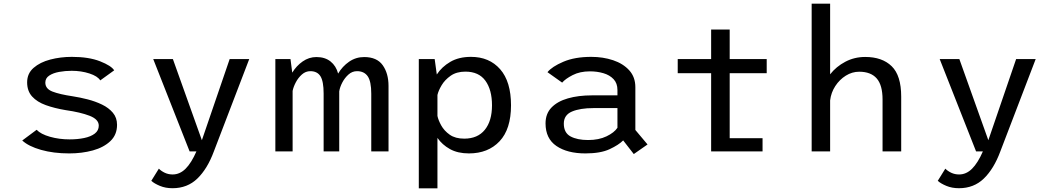

<svg xmlns="http://www.w3.org/2000/svg" viewBox="-20 -820 5720 1040"><path d="M355 11Q270 11 202.2 -8.2Q134.5 -27.5 100.5 -59L178.5 -117Q200.5 -93.5 250.5 -79.2Q300.5 -65 357 -65Q400.5 -65 436.2 -72.5Q472 -80 493.5 -96.5Q515 -113 515 -139.5Q515 -173.5 465.5 -192.8Q416 -212 335.5 -223.5Q275.5 -233.5 228.2 -250.5Q181 -267.5 154 -297.2Q127 -327 127 -374Q127 -422 162 -452.5Q197 -483 252.5 -497.5Q308 -512 369 -512Q461 -512 522 -488Q583 -464 598.5 -439L523 -384.5Q509 -407.5 464.5 -422Q420 -436.5 368.5 -436.5Q333 -436.5 300.2 -430.5Q267.5 -424.5 246.5 -410.5Q225.5 -396.5 225.5 -372.5Q225.5 -339 264.2 -324Q303 -309 373.5 -298.5Q412.5 -292.5 454.5 -281.8Q496.5 -271 532.8 -253.5Q569 -236 591.5 -209.2Q614 -182.5 614 -144Q614 -90 578 -55.8Q542 -21.5 483 -5.2Q424 11 355 11Z M916.5 -500 1073.5 -60.5 1224 -500H1330L1138.5 0Q1103.5 94.5 1049.2 147Q995 199.5 914.5 199.5Q876.5 199.5 846 186.8Q815.5 174 799.5 159.5L840.5 93.5Q853 106.5 872.5 115.8Q892 125 915 125Q954 125 985.2 94Q1016.5 63 1044 0H1007L810 -500Z M1471.5 0V-500H1553.5L1563 -426.5Q1585.5 -463.5 1619.5 -487.2Q1653.5 -511 1694 -511Q1740.5 -511 1770.5 -487Q1800.5 -463 1811.5 -421.5Q1834.5 -460.5 1871 -485.8Q1907.5 -511 1952.5 -511Q2021.5 -511 2053 -466.8Q2084.5 -422.5 2084.5 -354.5V0H1991V-312.5Q1991 -379 1971.8 -406.8Q1952.5 -434.5 1914 -434.5Q1888 -434.5 1867.8 -416.5Q1847.5 -398.5 1834.2 -373.2Q1821 -348 1817.5 -325V0H1733V-313Q1733 -379.5 1715.8 -407Q1698.5 -434.5 1661 -434.5Q1635.5 -434.5 1615.2 -416.5Q1595 -398.5 1582 -373.5Q1569 -348.5 1565 -327.5V0Z M2248.5 -500H2334.5L2346 -416.5Q2373 -458 2419.2 -485Q2465.5 -512 2531 -512Q2630.5 -512 2689.2 -445Q2748 -378 2748 -249.5Q2748 -120.5 2686 -54.8Q2624 11 2520 11Q2459.5 11 2417.2 -12.5Q2375 -36 2349.5 -73V200H2248.5ZM2501 -432Q2453 -432 2421.2 -409.8Q2389.5 -387.5 2372 -358Q2354.5 -328.5 2349.5 -305.5V-192Q2354 -169.5 2370 -140.5Q2386 -111.5 2416.2 -90.2Q2446.5 -69 2494.5 -69Q2567.5 -69 2606.2 -117Q2645 -165 2645 -249.5Q2645 -333.5 2609.2 -382.8Q2573.5 -432 2501 -432Z M3413 14.5 3355.5 -59.5Q3331.5 -35 3282.2 -12Q3233 11 3151 11Q3053 11 2994 -29.2Q2935 -69.5 2935 -151.5Q2935 -204 2967.2 -237.5Q2999.5 -271 3056.2 -287.2Q3113 -303.5 3186.5 -303.5H3324.5V-332.5Q3324.5 -369 3303.5 -391.2Q3282.5 -413.5 3248.5 -423.5Q3214.5 -433.5 3175.5 -433.5Q3121 -433.5 3081.8 -413.2Q3042.5 -393 3025 -372.5L2945.5 -429Q2969.5 -459 3031.5 -485.5Q3093.5 -512 3182.5 -512Q3246.5 -512 3301 -493.8Q3355.5 -475.5 3388.5 -439Q3421.5 -402.5 3421.5 -347.5V-116L3487.5 -37.5ZM3165.5 -61.5Q3223.5 -61.5 3265.2 -81.5Q3307 -101.5 3324.5 -128V-234.5H3194Q3122.5 -234.5 3078.2 -215.8Q3034 -197 3034 -150.5Q3034 -100.5 3070.5 -81Q3107 -61.5 3165.5 -61.5Z M3932.5 -71.5H4110.5V0H3832V-423.5H3651V-500H3832V-660H3932.5V-500H4133V-423.5H3932.5Z M4376.5 0V-800H4476.5V-417.5Q4509.5 -459.5 4558.8 -485.5Q4608 -511.5 4666.5 -511.5Q4758.5 -511.5 4810 -461.2Q4861.5 -411 4861.5 -296.5V0H4760.5V-281Q4760.5 -359 4728.8 -395.2Q4697 -431.5 4634 -431.5Q4595.5 -431.5 4561.5 -410.2Q4527.5 -389 4504.5 -353.8Q4481.5 -318.5 4476.5 -276V0Z M5176.5 -500 5333.5 -60.5 5484 -500H5590L5398.5 0Q5363.5 94.5 5309.2 147Q5255 199.5 5174.5 199.5Q5136.5 199.5 5106 186.8Q5075.5 174 5059.5 159.5L5100.5 93.5Q5113 106.5 5132.5 115.8Q5152 125 5175 125Q5214 125 5245.2 94Q5276.5 63 5304 0H5267L5070 -500Z"/></svg>

Font: League Mono
Style: Regular
Weight: 400
Width: 6
Designer: Tyler Finck
Foundry: The League of Moveable Type / Tyler Finck
Version: Version 2.300;RELEASE